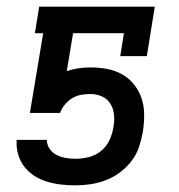

<svg xmlns="http://www.w3.org/2000/svg" viewBox="-20 -550 540 578"><path d="M207 8Q185 8 163.5 5.5Q142 3 122 -3Q102 -9 84.5 -20Q67 -31 54.5 -46.5Q42 -62 35.5 -82.5Q29 -103 30 -124V-129H121V-126Q122 -112 130.5 -100.5Q139 -89 151.5 -83Q164 -77 178 -74.5Q192 -72 207 -72Q227 -72 247 -77Q267 -82 283.5 -95Q300 -108 309 -127Q318 -146 321 -165Q325 -184 323.5 -202.5Q322 -221 313 -236.5Q304 -252 287.5 -259.5Q271 -267 252 -267Q238 -267 224 -264.5Q210 -262 197.5 -254.5Q185 -247 175.5 -235.5Q166 -224 161 -210H70L110 -450H85L98 -530H446L422 -381H342L353 -450H200L181 -336Q199 -342 217 -344.5Q235 -347 252 -347Q278 -347 302.5 -342.5Q327 -338 348 -326Q369 -314 384 -295Q399 -276 406.5 -253Q414 -230 414 -204Q414 -178 410 -153Q406 -130 398.5 -107.5Q391 -85 376 -65.5Q361 -46 341 -31Q321 -16 298.5 -7.5Q276 1 253 4.5Q230 8 207 8Z"/></svg>

Font: Iosevka Curly Slab MdObl
Style: Regular
Weight: 500
Italic angle: -9°
Monospace: yes
Designer: Belleve Invis
Foundry: Belleve Invis
Version: Version 11.0.0; ttfautohint (v1.8.3)